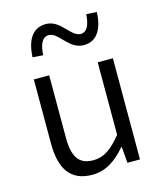

<svg xmlns="http://www.w3.org/2000/svg" viewBox="-119 -889 841 990"><g transform="rotate(-15 301.0 -393.5)"><path d="M251 13C326 13 380 -27 431 -86H434L441 0H508V-540H427V-153C373 -87 332 -58 275 -58C200 -58 168 -103 168 -207V-540H86V-197C86 -59 138 13 251 13ZM382 -644C457 -644 487 -711 490 -792L434 -795C431 -742 416 -704 381 -704C327 -704 299 -800 219 -800C143 -800 113 -735 109 -652L165 -648C168 -703 183 -741 219 -741C272 -741 301 -644 382 -644Z"/></g></svg>

Font: Noto Sans CJK HK DemiLight
Style: Regular
Weight: 350
Designer: Ryoko NISHIZUKA 西塚涼子 (kana, bopomofo & ideographs); Paul D. Hunt (Latin, Greek & Cyrillic); Sandoll Communications 산돌커뮤니
Foundry: Adobe
Version: Version 2.004;hotconv 1.0.118;makeotfexe 2.5.65603